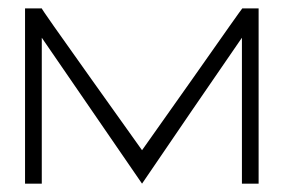

<svg xmlns="http://www.w3.org/2000/svg" viewBox="-20 -440 681 460"><path d="M559.6 0Q559.6 -87.9 559.6 -349.6Q559.6 -349.6 439.5 -174.8Q320.3 0 320.3 0Q320.3 0 200.2 -174.8Q80.1 -349.6 80.1 -349.6Q80.1 -276.4 80.1 -129.9Q80.1 -99.6 80.1 -49.8Q80.1 0 80.1 0Q60.5 0 54.7 0Q49.8 0 40 0Q40 -34.2 40 -72.3Q40 -111.3 40 -151.4Q40 -224.6 40 -296.9Q40 -369.1 40 -419.9Q60.5 -419.9 66.4 -419.9Q68.4 -419.9 70.3 -419.9Q74.2 -419.9 80.1 -419.9Q78.1 -419.9 199.2 -250Q320.3 -80.1 320.3 -80.1Q320.3 -80.1 440.4 -250Q559.6 -419.9 560.5 -419.9Q580.1 -419.9 585 -419.9Q589.8 -419.9 599.6 -419.9Q599.6 -280.3 599.6 0Q589.8 0 559.6 0Z"/></svg>

Font: Cataluna 
Style: Lite
Weight: 400
Version: Version 1.0